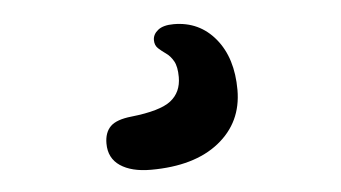

<svg xmlns="http://www.w3.org/2000/svg" viewBox="-32 -95 649 365"><g transform="rotate(-5 292.0 88.0)"><path d="M243 224Q206 224 184.5 209.5Q163 195 163 167Q163 146 174.5 134.5Q186 123 215 120Q270 114 290.5 98Q311 82 311 53Q311 33 305 22.5Q299 12 291 6.5Q283 1 276.5 -5Q270 -11 270 -21Q270 -32 280 -40Q290 -48 310 -48Q359 -48 389.5 -11Q420 26 420 87Q420 149 373 186.5Q326 224 243 224Z"/></g></svg>

Font: Shantell Sans Medium
Style: Regular
Weight: 500
Designer: Stephen Nixon, Anya Danilova, Shantell Martin
Foundry: Arrow Type
Version: Version 1.011;[c5ecc13dd]